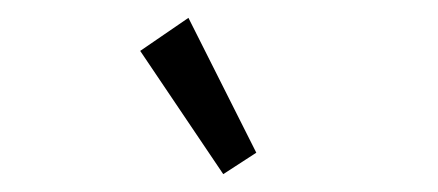

<svg xmlns="http://www.w3.org/2000/svg" viewBox="-20 -702 490 215"><path d="M230 -507 137 -645 191 -682 267 -531Z"/></svg>

Font: Inconsolata SemiCondensed
Style: Regular
Weight: 400
Width: 4
Monospace: yes
Designer: Raph Levien, Cyreal, Brenton Simpson
Foundry: Raph Levien, Cyreal, Google
Version: Version 3.000; ttfautohint (v1.8.2.53-6de2)